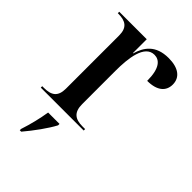

<svg xmlns="http://www.w3.org/2000/svg" viewBox="-229 -634 943 943"><g transform="rotate(45 242.5 -163.0)"><path d="M22 0H320V-10H302C251 -10 223 -29 223 -87V-317C223 -406 235 -509 303 -509C338 -509 368 -481 368 -393C438 -393 470 -424 470 -469C470 -518 432 -547 364 -547C273 -547 240 -495 224 -440H222V-536H31V-526H34C85 -526 113 -508 113 -453V-84C113 -28 85 -10 34 -10H22ZM97 212V221H107C147 174 191 113 213 71V61H134C126 111 114 160 97 212Z"/></g></svg>

Font: Noto Serif Display Medium
Style: Regular
Weight: 500
Designer: Monotype Design Team
Foundry: Monotype Imaging Inc.
Version: Version 2.009